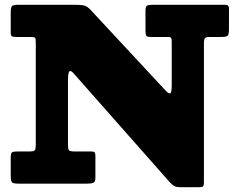

<svg xmlns="http://www.w3.org/2000/svg" viewBox="-20 -770 995 805"><path d="M104.5 -615Q123.5 -615 126.8 -611.8Q130 -608.5 130 -589.5V-163Q130 -145.5 126 -140.2Q122 -135 104.5 -135H55.5Q37 -135 31 -131.8Q25 -128.5 25 -109.5V-32.5Q25 -10 31 -5Q37 0 58.5 0H344.5Q361 0 370.5 -3.2Q380 -6.5 380 -25V-116Q380 -127.5 376.5 -131.2Q373 -135 362.5 -135H290.5Q273.5 -135 269.2 -140Q265 -145 265 -162.5V-430.5Q265 -465.5 271 -470.8Q277 -476 289.5 -461.5L689.5 -8.5Q699.5 2.5 708.5 8.8Q717.5 15 740 15H811.5Q826 15 830.5 12Q835 9 835 -5V-590.5Q835 -604 839.2 -609.5Q843.5 -615 857.5 -615H905.5Q928 -615 934 -619.8Q940 -624.5 940 -646.5V-732.5Q940 -743.5 935.8 -746.8Q931.5 -750 921.5 -750H619.5Q602.5 -750 596.2 -746.2Q590 -742.5 590 -724.5V-642.5Q590 -626 593 -620.5Q596 -615 612.5 -615H684.5Q695 -615 697.5 -610.8Q700 -606.5 700 -595.5V-413.5Q700 -380 693.5 -378.5Q687 -377 675 -389.5L359 -729.5Q346.5 -743 333.8 -746.5Q321 -750 293.5 -750H57.5Q36.5 -750 30.8 -745Q25 -740 25 -718V-633.5Q25 -621 29.8 -618Q34.5 -615 47.5 -615Z"/></svg>

Font: Besley Black
Style: Regular
Weight: 900
Designer: Owen Earl
Foundry: indestructible type*
Version: Version 2.001